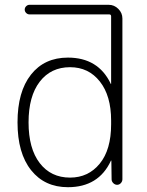

<svg xmlns="http://www.w3.org/2000/svg" viewBox="-20 -770 613 800"><path d="M272 -490Q192 -490 145.5 -429.5Q99 -369 99 -260Q99 -151 145.5 -90.5Q192 -30 272 -30Q348 -30 395.5 -88Q443 -146 443 -252V-268Q443 -371 396 -430.5Q349 -490 272 -490ZM263 10Q166 10 109.5 -61Q53 -132 53 -260Q53 -388 109 -459Q165 -530 263 -530Q389 -530 441 -422Q441 -420 442 -420Q443 -420 443 -421V-702Q443 -710 435 -710H103Q95 -710 89 -716Q83 -722 83 -730Q83 -738 89 -744Q95 -750 103 -750H433Q456 -750 473 -733Q490 -716 490 -693V-23Q490 -14 483.5 -7Q477 0 468 0Q459 0 452 -7Q445 -14 445 -23L444 -100Q444 -101 443 -101Q442 -101 442 -100Q391 10 263 10Z"/></svg>

Font: Rounded Mplus 1c Light
Style: Regular
Weight: 300
Version: Version 1.059.20150529